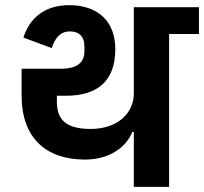

<svg xmlns="http://www.w3.org/2000/svg" viewBox="-20 -726 793 746"><path d="M500 0H637V-594H753V-698H500V-364C500 -286 437 -225 332 -225C226 -225 201 -270 201 -332V-354H236C362 -354 428 -414 428 -535C428 -642 362 -706 248 -706C150 -706 93 -651 71 -580L181 -539C194 -580 216 -604 251 -604C288 -604 308 -583 308 -547V-527C308 -486 283 -459 218 -459H64V-354C64 -191 158 -106 310 -106C406 -106 470 -154 494 -213H500Z"/></svg>

Font: IBM Plex Devanagari
Style: Bold
Weight: 700
Designer: Mike Abbink, Paul van der Laan, Pieter van Rosmalen, Erin McLaughlin
Foundry: Bold Monday
Version: Version 1.0